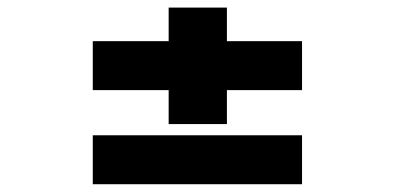

<svg xmlns="http://www.w3.org/2000/svg" viewBox="-20 -546 1090 506"><path d="M424.5 -219V-308.5H224.5V-437.5H424.5V-526H578V-437.5H776V-308.5H578V-219ZM224.5 -189.5H776V-60.5H224.5Z"/></svg>

Font: League Mono Extended ExtraBold
Style: Regular
Weight: 800
Width: 9
Designer: Tyler Finck
Foundry: The League of Moveable Type / Tyler Finck
Version: Version 2.210